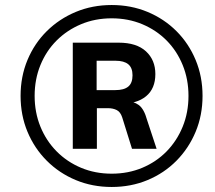

<svg xmlns="http://www.w3.org/2000/svg" viewBox="-20 -735 855 765"><path d="M425 10Q348 10 282 -17.5Q216 -45 166.5 -94.5Q117 -144 89.5 -210Q62 -276 62 -353Q62 -430 89.5 -496Q117 -562 166.5 -611Q216 -660 282 -687.5Q348 -715 425 -715Q502 -715 568 -687.5Q634 -660 683 -611Q732 -562 759.5 -496Q787 -430 787 -353Q787 -276 759.5 -210Q732 -144 683 -94.5Q634 -45 568 -17.5Q502 10 425 10ZM425 -43Q491 -43 547 -66.5Q603 -90 644 -132Q685 -174 708 -230.5Q731 -287 731 -353Q731 -419 708 -475.5Q685 -532 644 -573.5Q603 -615 547 -638.5Q491 -662 425 -662Q359 -662 303 -638.5Q247 -615 205.5 -573.5Q164 -532 141 -475.5Q118 -419 118 -353Q118 -287 141 -230.5Q164 -174 205.5 -132Q247 -90 303 -66.5Q359 -43 425 -43ZM270 -142V-565H453Q524 -565 561.5 -530.5Q599 -496 599 -440Q599 -382 562 -351.5Q525 -321 458 -321L480 -332Q512 -332 533 -316.5Q554 -301 566 -257L604 -142H506L467 -267Q460 -289 445 -296.5Q430 -304 410 -304H350L366 -315V-142ZM365 -376H440Q474 -376 491 -390Q508 -404 508 -435Q508 -465 491 -479Q474 -493 440 -493H365Z"/></svg>

Font: Nunito Sans 12pt
Style: Bold Italic
Weight: 700
Italic angle: -9°
Designer: Vernon Adams
Foundry: Vernon Adams
Version: Version 3.101;gftools[0.9.27]